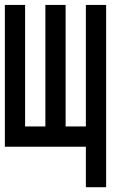

<svg xmlns="http://www.w3.org/2000/svg" viewBox="-20 -687 540 790"><path d="M0 -83.3V-666.7H83.3V-166.7H166.7V-666.7H250V-166.7H333.3V-666.7H416.7V83.3H333.3V-83.3Z"/></svg>

Font: GalmuriMono11 Regular
Style: Regular
Weight: 400
Designer: Lee Minseo (quiple)
Version: Version 2.399;hotconv 1.1.1;makeotfexe 2.6.0 DEVELOPMENT